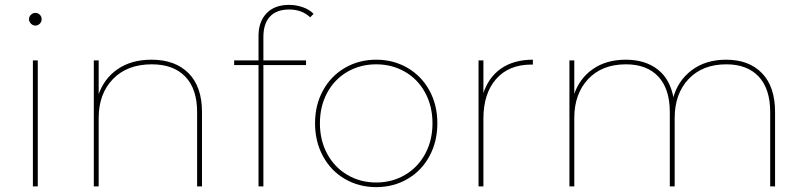

<svg xmlns="http://www.w3.org/2000/svg" viewBox="-20 -765 3310 788"><path d="M115 -517H135V0H115ZM99 -686Q99 -697 107 -704.5Q115 -712 125 -712Q136 -712 143.5 -704.5Q151 -697 151 -686Q151 -676 143.5 -668Q136 -660 125 -660Q115 -660 107 -668Q99 -676 99 -686Z M365 -517H385V-370L383 -373Q406 -442 462.5 -481Q519 -520 602 -520Q699 -520 754 -464.5Q809 -409 809 -305V0H789V-305Q789 -400 740.5 -450.5Q692 -501 603 -501Q502 -501 443.5 -440.5Q385 -380 385 -281V0H365Z M1166 -745Q1195 -745 1222.5 -735.5Q1250 -726 1267 -708L1253 -694Q1219 -726 1167 -726Q1115 -726 1088 -697Q1061 -668 1061 -613V-514V-503V0H1041V-618Q1041 -676 1074 -710.5Q1107 -745 1166 -745ZM941 -517H1236V-498H941Z M1273 -259Q1273 -334 1305.5 -393.5Q1338 -453 1395.5 -486.5Q1453 -520 1524 -520Q1595 -520 1652.5 -486.5Q1710 -453 1742.5 -393.5Q1775 -334 1775 -259Q1775 -184 1742.5 -124Q1710 -64 1652.5 -30.5Q1595 3 1524 3Q1453 3 1395.5 -30.5Q1338 -64 1305.5 -124Q1273 -184 1273 -259ZM1755 -259Q1755 -329 1725 -384.5Q1695 -440 1642 -470.5Q1589 -501 1524 -501Q1459 -501 1406 -470.5Q1353 -440 1323 -384.5Q1293 -329 1293 -259Q1293 -189 1323 -133.5Q1353 -78 1406 -47Q1459 -16 1524 -16Q1589 -16 1642 -47Q1695 -78 1725 -133.5Q1755 -189 1755 -259Z M1944 -517H1964V-374L1962 -377Q1983 -446 2035.5 -483Q2088 -520 2167 -520V-500Q2164 -500 2161 -500Q2068 -500 2016 -440.5Q1964 -381 1964 -278V0H1944Z M2317 -517H2337V-371L2335 -374Q2357 -442 2412.5 -481Q2468 -520 2548 -520Q2629 -520 2680.5 -479Q2732 -438 2745 -359L2742 -360Q2761 -433 2818.5 -476.5Q2876 -520 2960 -520Q3054 -520 3107.5 -464.5Q3161 -409 3161 -305V0H3141V-305Q3141 -400 3094 -450.5Q3047 -501 2961 -501Q2863 -501 2806 -440.5Q2749 -380 2749 -281V0H2729V-305Q2729 -400 2682 -450.5Q2635 -501 2549 -501Q2451 -501 2394 -440.5Q2337 -380 2337 -281V0H2317Z"/></svg>

Font: iiserrat Thin
Style: Regular
Weight: 100
Designer: Akira Ohta
Foundry: Akira Ohta
Version: Version 1.200;Glyphs 3.3.1 (3343)